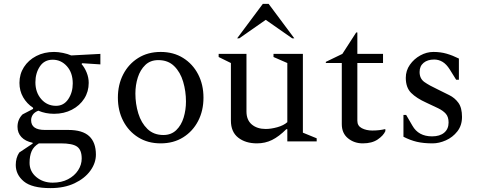

<svg xmlns="http://www.w3.org/2000/svg" viewBox="-20 -727 2463 987"><path d="M258 -142Q214 -142 177 -158Q157 -150 148.5 -137Q140 -124 140 -109Q140 -59 211 -59H331Q404 -59 438.5 -27Q473 5 473 68Q473 111 444.5 150.5Q416 190 363.5 215Q311 240 239 240Q144 240 102.5 205.5Q61 171 61 121Q61 84 79 57L148 11V7Q110 -1 90 -22.5Q70 -44 70 -75Q70 -113 96 -139L150 -167V-173Q118 -194 99 -227Q80 -260 80 -301Q80 -346 103 -382Q126 -418 166.5 -439Q207 -460 258 -460Q279 -460 303.5 -455Q328 -450 346 -442L496 -450V-396L403 -402L399 -398Q415 -380 425.5 -354Q436 -328 436 -301Q436 -256 413 -220Q390 -184 349.5 -163Q309 -142 258 -142ZM268 -183Q308 -183 331 -217.5Q354 -252 354 -298Q354 -353 324 -386.5Q294 -420 251 -420Q208 -420 185 -385.5Q162 -351 162 -304Q162 -252 192 -217.5Q222 -183 268 -183ZM132 110Q132 154 166.5 183Q201 212 251 212Q296 212 329.5 194.5Q363 177 381.5 148.5Q400 120 400 88Q400 44 376.5 27Q353 10 292 10H185Q182 10 180 10Q153 26 142.5 50.5Q132 75 132 110Z M806 10Q740 10 690.5 -21Q641 -52 613.5 -105Q586 -158 586 -225Q586 -292 613.5 -345Q641 -398 690.5 -429Q740 -460 806 -460Q872 -460 921.5 -429Q971 -398 998.5 -345Q1026 -292 1026 -225Q1026 -158 998.5 -105Q971 -52 921.5 -21Q872 10 806 10ZM820 -33Q860 -33 886 -58Q912 -83 924 -122.5Q936 -162 936 -205Q936 -258 921.5 -307Q907 -356 875.5 -387Q844 -418 794 -418Q753 -418 727 -393Q701 -368 688.5 -329Q676 -290 676 -246Q676 -193 691 -144Q706 -95 738 -64Q770 -33 820 -33Z M1301 10Q1242 10 1204.5 -19.5Q1167 -49 1167 -107V-403L1104 -434V-450H1247V-154Q1247 -110 1274.5 -87Q1302 -64 1346 -64Q1373 -64 1405.5 -73Q1438 -82 1457 -99V-403L1386 -434V-450H1537V-45L1608 -16V0H1457V-63H1452Q1414 -25 1378.5 -7.5Q1343 10 1301 10ZM1199 -530 1331 -707H1361L1493 -530H1482L1346 -625L1210 -530Z M1845 10Q1801 10 1769 -16Q1737 -42 1737 -89V-403H1655V-409L1740 -450L1811 -560H1817V-450H1949V-403H1817V-106Q1817 -80 1840 -68Q1863 -56 1894 -56Q1913 -56 1929.5 -58Q1946 -60 1958 -63H1961V-53Q1951 -30 1921.5 -10Q1892 10 1845 10Z M2204 10Q2157 10 2123 2Q2089 -6 2054 -24V-136H2068L2100 -81Q2131 -26 2201 -26Q2241 -26 2263.5 -45Q2286 -64 2286 -97Q2286 -126 2272 -142Q2258 -158 2232.5 -170.5Q2207 -183 2172 -199Q2121 -222 2093.5 -249.5Q2066 -277 2066 -327Q2066 -364 2087 -394Q2108 -424 2140.5 -442Q2173 -460 2208 -460Q2245 -460 2276 -451Q2307 -442 2339 -426V-317H2325L2292 -370Q2275 -397 2255 -409Q2235 -421 2212 -421Q2178 -421 2157.5 -404Q2137 -387 2137 -357Q2137 -323 2161.5 -305.5Q2186 -288 2233 -266Q2261 -252 2289.5 -238Q2318 -224 2336.5 -198.5Q2355 -173 2355 -126Q2355 -82 2331 -51.5Q2307 -21 2272 -5.5Q2237 10 2204 10Z"/></svg>

Font: Spectral
Style: Regular
Weight: 400
Designer: Jean-Baptiste Levee
Foundry: Production Type
Version: Version 2.001